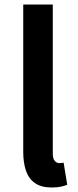

<svg xmlns="http://www.w3.org/2000/svg" viewBox="-20 -817 346 851"><path d="M209 14Q163 14 135 -5.5Q107 -25 95 -60.5Q83 -96 83 -143V-797H214V-137Q214 -113 223 -103.5Q232 -94 242 -94Q246 -94 250 -94.5Q254 -95 262 -96L278 2Q266 7 249.5 10.5Q233 14 209 14Z"/></svg>

Font: Noto Sans TC SemiBold
Style: Regular
Weight: 600
Designer: Ryoko NISHIZUKA  (kana, bopomofo & ideographs); Paul D. Hunt (Latin, Greek & Cyrillic); Sandoll Communications , Soo-you
Foundry: Adobe
Version: Version 2.004-H2;hotconv 1.0.118;makeotfexe 2.5.65603